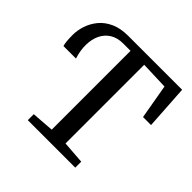

<svg xmlns="http://www.w3.org/2000/svg" viewBox="-185 -917 1092 1092"><g transform="rotate(45 360.5 -371.5)"><path d="M184 0V-48L318.5 -58V-692H259.5Q213 -692 181 -672Q149 -652 132.2 -617.2Q115.5 -582.5 114.8 -537.2Q114 -492 130 -441.5H29.5Q26.5 -450 24 -469.8Q21.5 -489.5 21.5 -523Q21.5 -560.5 34.2 -599.2Q47 -638 74 -670.8Q101 -703.5 144.2 -723.2Q187.5 -743 248.5 -743H682.5L699.5 -476H635L598.5 -685L429.5 -691V-58L566 -48V0Z"/></g></svg>

Font: Merriweather 24pt
Style: Regular
Weight: 400
Designer: Eben Sorkin
Foundry: Eben Sorkin
Version: Version 2.100